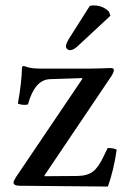

<svg xmlns="http://www.w3.org/2000/svg" viewBox="-20 -685 473 708"><path d="M66.9 -441.9Q68.4 -441.4 74.5 -439.5Q80.6 -437.5 82.5 -437Q84.5 -436.5 90.1 -435.3Q95.7 -434.1 100.1 -433.6Q104.5 -433.1 111.3 -432.6Q118.2 -432.1 126 -432.1H312Q324.7 -432.1 342.5 -432.6Q360.4 -433.1 373.5 -433.6Q386.7 -434.1 388.2 -434.1Q399.9 -434.1 399.9 -426.8Q399.9 -419.4 391.1 -404.8L144 -38.1V-35.2L265.1 -36.1Q302.7 -36.6 323.2 -52.7Q343.8 -68.8 362.8 -109.9L377 -139.2Q400.4 -139.2 410.2 -132.8Q399.9 -59.1 377.9 2.9L53.2 0Q29.8 0 29.8 -12.2Q29.8 -17.6 39.1 -32.2L284.2 -395L282.2 -397L164.1 -393.1Q107.9 -391.1 83 -299.8Q64 -295.4 45.9 -303.2Q60.1 -380.9 61 -436Q61 -437.5 63.2 -439.7Q65.4 -441.9 66.9 -441.9ZM311 -663.1Q316.9 -665 326.2 -665Q358.9 -665 381.8 -642.1L387.2 -627L270 -518.1Q252 -500 237.8 -500Q231.9 -500 227.5 -504.4Q223.1 -508.8 223.1 -513.2Q223.1 -522.5 232.9 -540Z"/></svg>

Font: Common Serif Medium
Style: Regular
Weight: 500
Designer: Philipp H. Poll, Khaled Hosny
Foundry: Stefan Peev, Context Ltd.
Version: Version 1.026